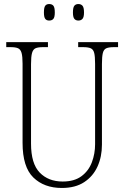

<svg xmlns="http://www.w3.org/2000/svg" viewBox="-20 -923 618 953"><path d="M287 10Q199 10 145.5 -42Q92 -94 92 -214V-607Q92 -643 87 -660.5Q82 -678 69.5 -683.5Q57 -689 33 -689H11V-714H218V-689H193Q169 -689 156.5 -683.5Q144 -678 139 -660Q134 -642 134 -605V-210Q134 -111 177 -66.5Q220 -22 291 -22Q349 -22 384.5 -48.5Q420 -75 436 -117.5Q452 -160 452 -207V-606Q452 -643 447.5 -660.5Q443 -678 430 -683.5Q417 -689 393 -689H368V-714H566V-689H545Q521 -689 508 -683.5Q495 -678 490.5 -660Q486 -642 486 -605V-205Q486 -145 464 -96.5Q442 -48 398 -19Q354 10 287 10ZM369 -821Q356 -821 349 -829.5Q342 -838 342 -861Q342 -886 349 -894.5Q356 -903 369 -903Q382 -903 389.5 -894.5Q397 -886 397 -861Q397 -838 389.5 -829.5Q382 -821 369 -821ZM224 -821Q211 -821 204.5 -829.5Q198 -838 198 -861Q198 -886 204.5 -894.5Q211 -903 224 -903Q238 -903 245 -894.5Q252 -886 252 -861Q252 -838 245 -829.5Q238 -821 224 -821Z"/></svg>

Font: Noto Serif Tamil Condensed ExtraLight
Style: Italic
Weight: 200
Width: 3
Italic angle: -12°
Designer: Indian Type Foundry, Tom Grace, and the Monotype Design Team
Foundry: Monotype Imaging Inc.
Version: Version 2.003; ttfautohint (v1.8.4.7-5d5b)